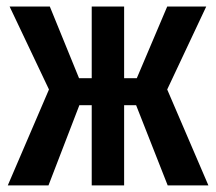

<svg xmlns="http://www.w3.org/2000/svg" viewBox="-20 -563 655 583"><path d="M258.5 0V-243.6H221L127.2 0H3.6L128.7 -291.3L9.2 -543.1H131.3L220 -325.6H258.5V-543.1H356.9V-325.6H395.4L487.7 -543.1H606.2L487.7 -291.3L612.8 0H489.2L393.3 -243.6H356.9V0Z"/></svg>

Font: Fira Code SemiBold
Style: Regular
Weight: 600
Designer: Carrois Corporate, Edenspiekermann AG, Nikita Prokopov
Foundry: Carrois Corporate, Edenspiekermann AG, Nikita Prokopov
Version: Version 6.002